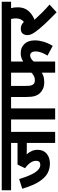

<svg xmlns="http://www.w3.org/2000/svg" viewBox="758 -1420 679 2235"><g transform="rotate(-90 1097.5 -302.5)"><path d="M680 -513V0H551V-330H474Q458 -330 444 -330.5Q430 -331 418 -332Q443 -305 457 -273Q471 -241 471 -205Q471 -136 426 -98.5Q381 -61 310 -61Q250 -61 198 -89Q146 -117 101 -186.5Q56 -256 18 -383L131 -419Q168 -294 208 -233.5Q248 -173 297 -173Q343 -173 343 -221Q343 -257 319.5 -290Q296 -323 257 -350L299 -438H551V-513H0V-622H766V-513Z M953 -513V0H824V-513H752V-622H1039V-513Z M1499 -513V-372Q1520 -386 1544 -393.5Q1568 -401 1597 -401Q1662 -401 1703.5 -357.5Q1745 -314 1745 -236Q1745 -189 1729.5 -136Q1714 -83 1681 -28L1568 -89Q1588 -121 1602 -156Q1616 -191 1616 -227Q1616 -261 1603 -276Q1590 -291 1569 -291Q1549 -291 1530.5 -278.5Q1512 -266 1499 -249V0H1369V-156Q1345 -140 1317.5 -133.5Q1290 -127 1258 -127Q1213 -127 1181.5 -141.5Q1150 -156 1130 -178Q1107 -204 1096.5 -239Q1086 -274 1086 -340V-513H1025V-622H1791V-513ZM1215 -513V-345Q1215 -302 1219.5 -283.5Q1224 -265 1235 -253Q1250 -236 1282 -236Q1310 -236 1331.5 -248Q1353 -260 1369 -276V-513Z M2162 -65 2072 17Q1994 -58 1934 -122.5Q1874 -187 1842 -233Q1821 -263 1813.5 -285Q1806 -307 1806 -327Q1806 -353 1823 -376.5Q1840 -400 1881 -400Q1927 -400 1960 -364Q2001 -398 2001 -455Q2001 -487 1994 -513H1778V-622H2195V-513H2120Q2125 -498 2127.5 -479Q2130 -460 2130 -435Q2130 -364 2092 -316Q2054 -268 1985 -240Q2020 -201 2066.5 -154Q2113 -107 2162 -65Z"/></g></svg>

Font: Noto Sans Devanagari UI SemiCondensed
Style: Bold
Weight: 700
Width: 4
Designer: Jelle Bosma - Monotype Design Team
Foundry: Monotype Imaging Inc.
Version: Version 2.004; ttfautohint (v1.8.4.7-5d5b)